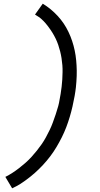

<svg xmlns="http://www.w3.org/2000/svg" viewBox="-20 -861 540 1042"><path d="M46 161 9 99Q29 89 47.5 77Q66 65 84 51Q102 37 119 22Q136 7 151 -9.5Q166 -26 180 -43.5Q194 -61 206.5 -79Q219 -97 229.5 -116.5Q240 -136 249.5 -155.5Q259 -175 266.5 -195.5Q274 -216 282.5 -241Q291 -266 296 -285Q301 -304 303 -318L309 -351Q312 -371 314.5 -390.5Q317 -410 318 -429.5Q319 -449 319.5 -468.5Q320 -488 318.5 -507Q317 -526 314 -545Q311 -564 306.5 -582Q302 -600 296 -617.5Q290 -635 282 -651.5Q274 -668 264.5 -683.5Q255 -699 241.5 -717Q228 -735 216 -747Q204 -759 195 -766L170 -782L212 -841Q235 -827 255 -810.5Q275 -794 293 -774.5Q311 -755 325.5 -733.5Q340 -712 351.5 -688Q363 -664 371.5 -638.5Q380 -613 385.5 -586.5Q391 -560 393.5 -533Q396 -506 396.5 -478Q397 -450 394.5 -416.5Q392 -383 389 -365L385 -340Q380 -312 373.5 -283.5Q367 -255 358.5 -226.5Q350 -198 339.5 -170.5Q329 -143 315.5 -116Q302 -89 286.5 -63Q271 -37 252.5 -12.5Q234 12 213 34.5Q192 57 169 77.5Q146 98 117 119Q88 140 70 149Z"/></svg>

Font: Iosevka Term Oblique
Style: Regular
Weight: 400
Italic angle: -9°
Monospace: yes
Designer: Belleve Invis
Foundry: Belleve Invis
Version: Version 31.4.0